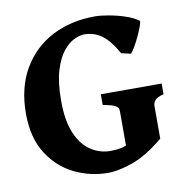

<svg xmlns="http://www.w3.org/2000/svg" viewBox="-70 -647 704 727"><g transform="rotate(-10 281.5 -283.0)"><path d="M546.4 -243.7Q521 -237.3 512.9 -227.3Q504.9 -217.3 504.9 -206.5V-80.1Q504.9 -80.1 491.5 -75.7Q478 -71.3 458.5 -64.9Q439 -58.6 419.2 -53Q399.4 -47.4 386 -44.4Q372.6 -41.5 372.6 -43.9V-206.5Q372.6 -213.4 370.8 -219.5Q369.1 -225.6 356.9 -231.7Q344.7 -237.8 312.5 -243.7V-284.7H546.4ZM505.9 -533.2Q508.8 -531.2 503.2 -514.9Q497.6 -498.5 487.8 -477.5Q478 -456.5 467.8 -439Q457.5 -421.4 451.7 -416L415.5 -424.3Q385.7 -477.1 356 -498Q326.2 -519 289.6 -519Q272.9 -519 250.7 -508.5Q228.5 -498 208 -472.4Q187.5 -446.8 173.8 -401.4Q160.2 -356 160.2 -286.1Q160.2 -208.5 181.2 -160.2Q202.1 -111.8 236.8 -89.4Q271.5 -66.9 312 -66.9Q357.4 -66.9 381.8 -82Q406.2 -97.2 429.2 -119.6Q432.1 -118.2 443.4 -112.5Q454.6 -106.9 468.5 -100.1Q482.4 -93.3 492.9 -87.4Q503.4 -81.5 504.9 -80.1Q438.5 -25.4 383.8 -6.1Q329.1 13.2 288.1 13.2Q220.2 13.2 158.9 -16.8Q97.7 -46.9 59.1 -107.9Q20.5 -168.9 20.5 -261.2Q20.5 -360.8 62 -432.1Q103.5 -503.4 176 -541.3Q248.5 -579.1 341.8 -579.1Q361.8 -579.1 392.8 -573.7Q423.8 -568.4 455.1 -558.1Q486.3 -547.9 505.9 -533.2Z"/></g></svg>

Font: Dai Banna SIL
Style: Bold
Weight: 700
Designer: Victor Gaultney
Foundry: SIL International
Version: Version 4.000